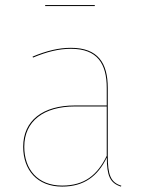

<svg xmlns="http://www.w3.org/2000/svg" viewBox="-20 -712 564 742"><path d="M346.3 -692.5H154.6V-688.6H346.3ZM396.5 -110V-372C396.5 -468.6 358.7 -527.2 254.1 -527.2C207.7 -527.2 160.7 -516.1 105.9 -493.2L107.5 -489.5C162.1 -512.3 208.1 -523.4 254.1 -523.4C356.8 -523.4 392.5 -465.4 392.5 -371.8V-304.4H269.1C146.1 -304.4 69.6 -246.4 69.6 -144.9C69.6 -55.6 123.1 9.1 220.2 9.1C304.6 9.1 357.6 -30.6 392.8 -103.4C392.9 -33.2 404.8 -4.7 447.4 9.1L448.9 5.7C406.8 -7.2 396.5 -37.4 396.5 -110ZM220.2 5.2C125.6 5.2 73.8 -57.5 73.8 -144.9C73.8 -243.5 148.3 -300.6 269.5 -300.6H392.5V-109.8C356.7 -35.9 306.7 5.2 220.2 5.2Z"/></svg>

Font: Fira Sans Four
Style: Regular
Weight: 100
Designer: Carrois Corporate & Edenspiekermann AG
Foundry: Carrois Corporate GbR & Edenspiekermann AG
Version: Version 4.203;PS 004.203;hotconv 1.0.88;makeotf.lib2.5.64775